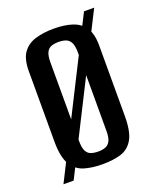

<svg xmlns="http://www.w3.org/2000/svg" viewBox="-126 -702 671 815"><g transform="rotate(-20 209.5 -295.0)"><path d="M19 35 352 -625H398L65 35ZM205 12Q158 12 122 1Q86 -10 65.5 -44.5Q45 -79 45 -148V-467Q45 -521 65.5 -549.5Q86 -578 122.5 -589Q159 -600 206 -600Q254 -600 289 -588.5Q324 -577 343.5 -548.5Q363 -520 363 -467V-149Q363 -78 343.5 -44Q324 -10 289 1Q254 12 205 12ZM206 -45Q224 -45 238 -50Q252 -55 260 -70Q268 -85 268 -115V-470Q268 -500 260 -515Q252 -530 238 -535Q224 -540 206 -540Q187 -540 173 -535Q159 -530 151.5 -515Q144 -500 144 -470V-115Q144 -85 151.5 -70Q159 -55 173 -50Q187 -45 206 -45Z"/></g></svg>

Font: Alumni Sans SemiBold
Style: Regular
Weight: 600
Designer: Robert E. Leuschke
Foundry: Robert E. Leuschke
Version: Version 1.018